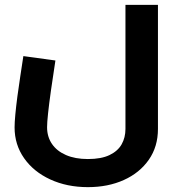

<svg xmlns="http://www.w3.org/2000/svg" viewBox="-20 -522 739 790"><path d="M341.6 248Q255.4 248 186.8 216.3Q118.2 184.7 79.1 128.8Q40 73 40 2.2Q40 -18.4 43.1 -51.4Q46.2 -84.4 51.5 -124.9Q56.9 -165.5 63.5 -208.3Q70.1 -251 76.1 -291.2L208 -273.1Q197.4 -205.6 189.7 -150.1Q181.9 -94.7 177.8 -56Q173.7 -17.4 173.7 1.4Q173.7 40.6 193.7 70Q213.6 99.4 251.4 115.9Q289.2 132.4 341.6 132.4Q396.6 132.4 430.7 116Q464.7 99.7 480.5 71.8Q496.2 43.9 496.2 8.6V-501.9H629.9V8.6Q629.9 81.3 592.3 135.3Q554.6 189.3 489.6 218.6Q424.6 248 341.6 248Z"/></svg>

Font: Cairo
Style: Regular
Weight: 400
Designer: Mohamed Gaber, Accademia di Belle Arti di Urbino
Foundry: Kief Type Foundry, Accademia di Belle Arti di Urbino
Version: Version 3.120